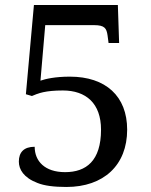

<svg xmlns="http://www.w3.org/2000/svg" viewBox="-20 -734 599 764"><path d="M244 10C393 10 486 -77 486 -218C486 -351 401 -429 258 -429C199 -429 161 -420 141 -413L160 -634H354C397 -634 404 -621 408 -593L412 -563H454L449 -714H115L83 -359L107 -352C132 -363 161 -374 230 -374C322 -374 382 -323 382 -218C382 -94 323 -49 239 -49C158 -49 118 -93 118 -150C75 -150 55 -128 55 -91C55 -60 74 -27 129 -6C156 5 195 10 244 10Z"/></svg>

Font: Liu Chibing Harmony Marks (Sposobin) Font
Style: Regular
Weight: 400
Designer: Liu Chibing
Foundry: Liu Chibing
Version: Version 1.003